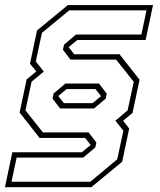

<svg xmlns="http://www.w3.org/2000/svg" viewBox="-47 -664 650 778"><path d="M-27 94.5 3 -47H284.5L320.5 -76.5L298 -105H113.5L32.5 -208L61 -342.5L100 -374.5L74.5 -406L103 -540.5L228 -643.5H573L543 -502H266.5L231 -473L254 -444H437.5L518.5 -341L490 -206.5L452 -175L476.5 -143L448 -8.5L323 94.5ZM-0.5 72.5H319L428 -18.5L453 -134.5L420.5 -175L470 -216.5L495 -332.5L423.5 -422.5H238.5L208 -462.5L212.5 -483L260.5 -524H526L546.5 -622H233.5L123 -531L98 -415L130.5 -374L81 -333L56 -217L127 -127.5H312L343.5 -86.5L339 -66.5L290.5 -25.5H20.5ZM212 -246H328L362.5 -274.5L340 -303H223L189 -275ZM196.5 -224.5 166 -264.5 170 -285 218 -325.5H354L385.5 -284.5L381.5 -264.5L334 -224.5Z"/></svg>

Font: Tourney ExtraLight
Style: Italic
Weight: 250
Italic angle: -12°
Version: Version 1.015